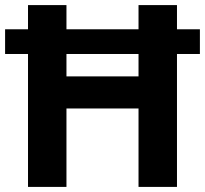

<svg xmlns="http://www.w3.org/2000/svg" viewBox="-20 -734 805 754"><path d="M90 0V-522H0V-619H90V-714H241V-619H524V-714H675V-619H765V-522H675V0H524V-308H241V0ZM241 -434H524V-522H241Z"/></svg>

Font: Noto Sans
Style: Bold
Weight: 700
Designer: Monotype Design Team
Foundry: Monotype Imaging Inc.
Version: Version 2.000;GOOG;noto-source:20170915:90ef993387c0; ttfaut